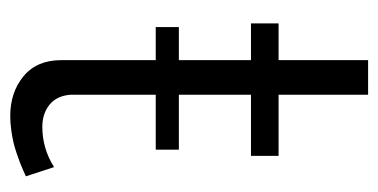

<svg xmlns="http://www.w3.org/2000/svg" viewBox="-203 -534 743 377"><g transform="rotate(90 168.5 -345.5)"><path d="M308.1 -80.1 326.2 -24.9Q325.7 -24.4 316.2 -20.3Q306.6 -16.1 300.5 -13.7Q294.4 -11.2 282.2 -7.1Q270 -2.9 259.8 -0.5Q249.5 2 235.4 3.9Q221.2 5.9 208 5.9Q161.1 5.9 129.6 -20.3Q98.1 -46.4 98.1 -94.2V-279.8H33.2V-325.2H98.1V-466.8H25.9V-521H98.1V-696.8H166V-521H286.1V-466.8H166V-325.2H273.9V-279.8H166V-112.8Q168 -85.4 185.5 -71.3Q203.1 -57.1 229 -57.1Q271.5 -57.1 308.1 -80.1Z"/></g></svg>

Font: Rawline
Style: Regular
Weight: 400
Designer: Matt McInerney, Pablo Impallari, Rodrigo Fuenzalida
Foundry: Matt McInerney, Pablo Impallari, Rodrigo Fuenzalida
Version: Version 4.020;PS 004.020;hotconv 1.0.88;makeotf.lib2.5.64775